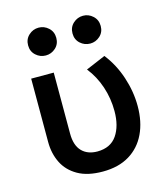

<svg xmlns="http://www.w3.org/2000/svg" viewBox="-110 -804 788 904"><g transform="rotate(-15 284.5 -351.5)"><path d="M280 15Q206 15 158.8 -12Q111.5 -39 89 -84.5Q66.5 -130 66.5 -186V-495H176.5V-197.5Q176.5 -140.5 204 -111.8Q231.5 -83 280 -83Q344 -83.5 375 -128.5Q406 -173.5 406 -246.5Q406 -308 387 -365.2Q368 -422.5 331.5 -468.5L427 -509Q471 -453 494.2 -382.2Q517.5 -311.5 517.5 -241Q517.5 -164.5 490.2 -107Q463 -49.5 410 -17.2Q357 15 280 15ZM162 -582.5Q134.5 -582.5 113.8 -601.2Q93 -620 93 -650Q93 -680 113.8 -699Q134.5 -718 162 -718Q189 -718 209.8 -699Q230.5 -680 230.5 -650Q230.5 -620 209.8 -601.2Q189 -582.5 162 -582.5ZM378.5 -582.5Q351 -582.5 330.2 -601.2Q309.5 -620 309.5 -650Q309.5 -680 330.2 -699Q351 -718 378.5 -718Q405.5 -718 426.2 -699Q447 -680 447 -650Q447 -620 426.2 -601.2Q405.5 -582.5 378.5 -582.5Z"/></g></svg>

Font: Geologica
Style: Regular
Weight: 400
Designer: Sindre Bremnes, Frode Helland
Foundry: Monokrom Skriftforlag AS
Version: Version 1.010; ttfautohint (v1.8.4.7-5d5b);gftools[0.9.28]